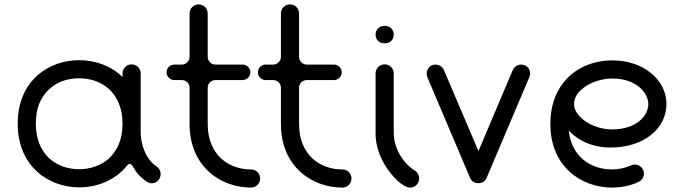

<svg xmlns="http://www.w3.org/2000/svg" viewBox="-20 -828 3093 868"><path d="M158 -361C192 -439 261 -474 338 -474C413 -474 485 -439 517 -361C528 -335 534 -304 534 -269C534 -197 510 -147 473 -112C437 -79 387 -63 338 -63C238 -63 142 -126 142 -269C142 -304 147 -335 158 -361ZM534 -480C481 -531 410 -556 338 -556C201 -556 60 -464 60 -269C60 -74 202 19 338 19C418 19 500 -12 555 -80C563 -91 574 -88 581 -75C596 -47 614 -27 643 -7C656 2 673 4 689 -7C706 -19 712 -44 700 -63C697 -68 692 -73 687 -76C641 -106 616 -174 616 -229V-496C616 -519 598 -537 575 -537C552 -537 534 -519 534 -496Z M919 -431C919 -451 935 -466 954 -466H1077C1096 -466 1112 -482 1112 -501C1112 -521 1096 -536 1077 -536H954C935 -536 919 -552 919 -571V-767C919 -790 901 -808 878 -808C855 -808 837 -790 837 -767V-571C837 -552 821 -536 802 -536H768C749 -536 733 -521 733 -501C733 -482 749 -466 768 -466H802C821 -466 837 -451 837 -431V-268C837 -73 979 20 1115 20C1138 20 1156 2 1156 -21C1156 -44 1138 -62 1115 -62C1015 -62 919 -126 919 -268Z M1332 -431C1332 -451 1348 -466 1367 -466H1490C1509 -466 1525 -482 1525 -501C1525 -521 1509 -536 1490 -536H1367C1348 -536 1332 -552 1332 -571V-767C1332 -790 1314 -808 1291 -808C1268 -808 1250 -790 1250 -767V-571C1250 -552 1234 -536 1215 -536H1181C1162 -536 1146 -521 1146 -501C1146 -482 1162 -466 1181 -466H1215C1234 -466 1250 -451 1250 -431V-268C1250 -73 1392 20 1528 20C1551 20 1569 2 1569 -21C1569 -44 1551 -62 1528 -62C1428 -62 1332 -126 1332 -268Z M1678 -223C1678 -170 1697 -118 1725 -74C1748 -38 1798 20 1835 20C1858 20 1875 0 1875 -21C1875 -34 1869 -48 1856 -56C1799 -93 1760 -160 1760 -228V-496C1760 -519 1742 -537 1719 -537C1696 -537 1678 -519 1678 -496ZM1678 -671C1678 -652 1691 -632 1719 -632C1747 -632 1760 -652 1760 -671C1760 -691 1747 -711 1719 -711C1691 -711 1678 -691 1678 -671Z M2105 -24C2112 -8 2125 0 2143 0C2160 0 2173 -8 2180 -24L2373 -479C2375 -484 2376 -489 2376 -496C2376 -513 2368 -526 2352 -533C2347 -535 2341 -536 2336 -536C2320 -536 2305 -527 2298 -511L2143 -145L1987 -511C1980 -527 1965 -536 1949 -536C1943 -536 1938 -535 1933 -533C1918 -526 1909 -511 1909 -495C1909 -489 1910 -484 1912 -479Z M2748 -473C2865 -473 2911 -401 2911 -358C2911 -305 2857 -243 2748 -243C2655 -243 2575 -302 2575 -358C2575 -422 2665 -473 2748 -473ZM2468 -268C2468 -73 2610 20 2746 20C2789 20 2829 12 2866 -5C2881 -12 2891 -26 2891 -43C2891 -66 2873 -84 2850 -84C2843 -84 2839 -83 2832 -80C2805 -68 2776 -62 2746 -62C2654 -62 2564 -117 2551 -238C2574 -212 2637 -161 2739 -161C2894 -161 2993 -249 2993 -358C2993 -467 2889 -555 2749 -555C2661 -555 2579 -521 2526 -453C2490 -406 2468 -345 2468 -268Z"/></svg>

Font: Fabada
Style: Regular
Weight: 400
Designer: deFharo
Foundry: deFharo.com
Version: Version 4.000 2011 initial release